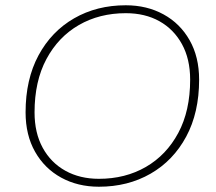

<svg xmlns="http://www.w3.org/2000/svg" viewBox="-20 -698 820 728"><path d="M355 10Q275 10 212 -24.5Q149 -59 113 -122.5Q77 -186 77 -272Q77 -397 126 -488Q175 -579 261 -628.5Q347 -678 457 -678Q537 -678 600 -643.5Q663 -609 699 -545.5Q735 -482 735 -396Q735 -271 686 -180Q637 -89 551 -39.5Q465 10 355 10ZM355 -20Q455 -20 533 -65Q611 -110 656 -194Q701 -278 701 -396Q701 -474 670 -530.5Q639 -587 584.5 -617.5Q530 -648 457 -648Q357 -648 279 -603Q201 -558 156 -474Q111 -390 111 -272Q111 -194 142 -137.5Q173 -81 228 -50.5Q283 -20 355 -20Z"/></svg>

Font: Gantari Thin
Style: Italic
Weight: 100
Italic angle: -10°
Designer: Anugrah Pasau
Foundry: Lafontype
Version: Version 1.000; ttfautohint (v1.8.4.7-5d5b)